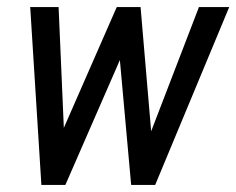

<svg xmlns="http://www.w3.org/2000/svg" viewBox="-20 -522 667 542"><path d="M377 -500 406.7 -151.4 541 -500.5V-502H542.5H624H627L626 -499.5L418.5 -1L418 0H417H352.1H350.6L350.1 -1.5L318.4 -352.5L165 -1L164.6 0H163.1H98.6H96.7V-2L65.4 -500L64.9 -502H66.9H143.6H145.5V-500L160.2 -161.1L309.1 -501L309.6 -502H311H375H377Z"/></svg>

Font: MAUL Condensed Italic
Style: Condenced Regular Italic
Weight: 400
Italic angle: -12°
Designer: MAUL
Version: Version 1.0; 2020; ttfautohint (v1.8.3)